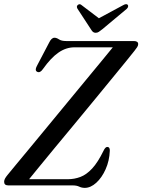

<svg xmlns="http://www.w3.org/2000/svg" viewBox="-25 -899 690 931"><path d="M327.5 0H15.5Q-5 0 -5 -17.5Q-5 -25.5 -0.5 -33.5Q4 -41.5 11 -50Q21 -62.5 49.5 -96.8Q78 -131 118.5 -180Q159 -229 206 -286Q253 -343 301.2 -401.5Q349.5 -460 393.2 -513Q437 -566 470.8 -607Q504.5 -648 522 -669.5H335.5Q295.5 -669.5 258.8 -644.2Q222 -619 183 -564Q169 -543.5 155 -551Q142.5 -557.5 153.5 -578.5L213 -692Q224.5 -716 239 -716Q249.5 -716 261.2 -708Q273 -700 296 -700H624Q645 -700 645 -685Q645 -678 640 -670.2Q635 -662.5 627 -652.5Q614.5 -636.5 584.8 -600Q555 -563.5 514 -513.5Q473 -463.5 426.2 -406.5Q379.5 -349.5 331.8 -292Q284 -234.5 241.2 -182.8Q198.5 -131 165.8 -91Q133 -51 116 -30H303.5Q335.5 -30 364.8 -41Q394 -52 421.8 -81.8Q449.5 -111.5 477 -168Q486 -187 495.5 -186.5Q508 -186.5 507.5 -168Q505.5 -119.5 487.2 -78.5Q469 -37.5 441.8 -12.8Q414.5 12 386 12Q371.5 12 359 6Q346.5 0 327.5 0ZM471.5 -757.5Q461.5 -749.5 454.5 -744.8Q447.5 -740 439 -740Q430.5 -740 425.5 -744.5Q420.5 -749 415.5 -757.5L350.5 -857Q344 -869 353 -875.5Q362 -882.5 371.5 -873.5L454.5 -810.5L571.5 -873.5Q588 -883 594.5 -875.5Q597 -873 596.2 -867.2Q595.5 -861.5 589.5 -856Z"/></svg>

Font: Fraunces 144pt Soft
Style: Italic
Weight: 400
Italic angle: -16°
Version: Version 1.000;[b76b70a41]